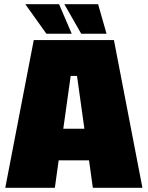

<svg xmlns="http://www.w3.org/2000/svg" viewBox="-20 -890 700 910"><path d="M5 0 140 -700H520L655 0H420L402 -130H258L240 0ZM280 -280H380L345 -530H315ZM445 -870 485 -730H365L285 -870ZM260 -870 320 -730H200L100 -870Z"/></svg>

Font: Tektur Black
Style: Regular
Weight: 900
Designer: Adam Jagosz
Foundry: Adam Jagosz
Version: Version 1.005;gftools[0.9.30]